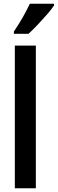

<svg xmlns="http://www.w3.org/2000/svg" viewBox="-20 -1003 308 1023"><path d="M171 0H59V-760H171ZM268 -974Q255 -954 231 -926.5Q207 -899 180.5 -871Q154 -843 132 -823H54V-835Q81 -875 102 -912Q123 -949 139 -983H268Z"/></svg>

Font: Noto Sans Devanagari UI ExtraCondensed SemiBold
Style: Regular
Weight: 600
Width: 2
Designer: Jelle Bosma - Monotype Design Team
Foundry: Monotype Imaging Inc.
Version: Version 2.004; ttfautohint (v1.8.4.7-5d5b)